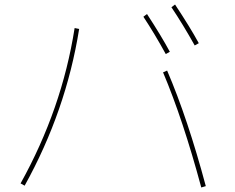

<svg xmlns="http://www.w3.org/2000/svg" viewBox="-20 -816 1040 849"><path d="M614 -742 630 -754Q694 -656 731 -587L713 -577Q663 -668 614 -742ZM738 -784 754 -796Q821 -695 859 -625L841 -615Q789 -708 738 -784ZM701 -496 719 -504Q810 -292 890 7L870 13Q789 -288 701 -496ZM71 -5Q254 -334 310 -692L330 -688Q272 -325 89 5Z"/></svg>

Font: Mplus 1p Thin
Style: Regular
Weight: 250
Version: Version 1.061